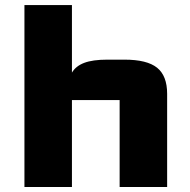

<svg xmlns="http://www.w3.org/2000/svg" viewBox="-20 -750 763 770"><path d="M78 0V-729.8H268.5V-458.8Q283.9 -485 317.7 -497.9Q351.4 -510.8 410.4 -510.8H479.3Q569.6 -510.8 610 -478.4Q650.3 -446 650.3 -373.7V0H459.8V-348.7Q459.8 -348.7 459.8 -348.7Q459.8 -348.7 459.8 -348.7H268.5V0Z"/></svg>

Font: Science Gothic
Style: Regular
Weight: 400
Designer: Thomas Phinney, Vassil Kateliev, Brandon Buerkle
Foundry: Font Detective LLC
Version: Version 1.018